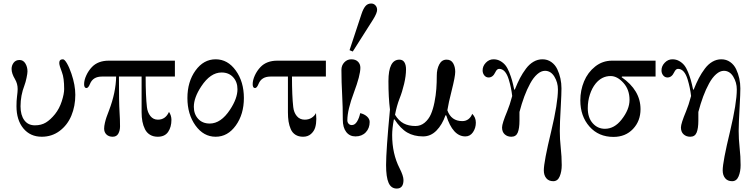

<svg xmlns="http://www.w3.org/2000/svg" viewBox="-20 -782 4360 1109"><path d="M46.9 -383.8Q46.9 -403.8 58.8 -419.7Q70.8 -435.5 92.8 -435.5Q114.3 -435.5 126.5 -415.5Q138.7 -395.5 138.7 -369.6Q138.7 -358.4 133.3 -332.3Q127.9 -306.2 121.1 -288.6Q98.6 -230.5 98.6 -168Q98.6 -117.2 120.4 -87.6Q142.1 -58.1 181.6 -58.1Q218.3 -58.1 244.9 -74.2Q271.5 -90.3 297.9 -123Q323.2 -154.8 336.9 -197.5Q350.6 -240.2 350.6 -267.6Q350.6 -332 337.9 -364.3Q322.3 -403.8 322.3 -418.5Q322.3 -439.5 343.3 -439.5Q353 -439.5 366.7 -416Q380.4 -392.6 392.6 -356.4Q415 -290.5 415 -234.4Q415 -168.9 392.3 -114.3Q369.6 -59.6 324.7 -25.9Q279.8 7.8 221.2 7.8Q154.8 7.8 115 -40.3Q75.2 -88.4 75.2 -168.5Q75.2 -201.2 78.1 -222.7Q82 -252.9 82 -267.6Q82 -298.3 66.9 -324.2Q46.9 -357.4 46.9 -383.8Z M465.8 -295.9Q465.8 -318.8 478.3 -346.2Q490.7 -373.5 511.2 -395Q546.4 -431.6 608.4 -431.6H990.2V-339.8H821.3Q821.3 -227.5 828.6 -163.6Q832 -132.8 848.6 -111.8Q865.2 -90.8 892.1 -90.8Q936 -90.8 956.1 -135.7Q970.2 -114.7 970.2 -89.8Q970.2 -48.3 951.2 -20.3Q932.1 7.8 891.1 7.8Q865.2 7.8 846.4 -3.7Q827.6 -15.1 817.4 -35.6Q807.1 -56.2 802.5 -80.3Q797.9 -104.5 797.9 -133.8V-339.8H667Q667 -185.5 670.4 -136.7Q673.3 -92.8 673.3 -52.2Q673.3 -27.8 663.3 -10Q653.3 7.8 630.9 7.8Q608.4 7.8 595 -5.1Q581.5 -18.1 581.5 -39.1Q581.5 -53.2 585.9 -72.3Q590.3 -91.3 595.2 -105.2Q600.1 -119.1 610.4 -146Q648.9 -247.1 650.9 -339.8H568.8Q517.1 -339.8 500 -297.9Q490.2 -273.4 479.5 -273.4Q465.8 -273.4 465.8 -295.9Z M1109.1 -57.1Q1062.5 -122.1 1062.5 -215.8Q1062.5 -309.6 1109.1 -374.5Q1155.8 -439.5 1225.6 -439.5Q1295.4 -439.5 1342 -374.5Q1388.7 -309.6 1388.7 -215.8Q1388.7 -122.1 1342 -57.1Q1295.4 7.8 1225.6 7.8Q1155.8 7.8 1109.1 -57.1ZM1099.6 -165Q1099.6 -123 1124.5 -95.7Q1149.4 -68.4 1191.4 -68.4Q1255.9 -68.4 1308.6 -148.4Q1351.6 -213.4 1351.6 -266.6Q1351.6 -308.6 1326.7 -335.9Q1301.8 -363.3 1259.8 -363.3Q1195.3 -363.3 1142.6 -283.2Q1099.6 -218.3 1099.6 -165Z M1439.5 -295.9Q1439.5 -318.8 1451.9 -346.2Q1464.4 -373.5 1484.9 -395Q1520 -431.6 1582 -431.6H1862.3V-339.8H1666.5Q1666.5 -227.5 1673.8 -163.6Q1677.2 -132.3 1694.3 -111.6Q1711.4 -90.8 1740.2 -90.8Q1763.2 -90.8 1780 -101.6Q1796.9 -112.3 1805.2 -128.9Q1807.1 -106.9 1807.1 -95.2Q1807.1 -68.4 1800.8 -46.4Q1794.4 -24.4 1776.4 -8.3Q1758.3 7.8 1730.5 7.8Q1704.6 7.8 1686.5 -3.7Q1668.5 -15.1 1659.4 -36.1Q1650.4 -57.1 1646.7 -80.3Q1643.1 -103.5 1643.1 -133.8V-339.8H1542.5Q1490.7 -339.8 1473.6 -297.9Q1463.9 -273.4 1453.1 -273.4Q1439.5 -273.4 1439.5 -295.9Z M1999 -492.2 2068.4 -702.1Q2078.1 -731.4 2090.8 -746.6Q2103.5 -761.7 2124 -761.7Q2138.7 -761.7 2148.4 -751.2Q2158.2 -740.7 2158.2 -725.1Q2158.2 -707 2135.7 -670.4L2017.6 -484.4ZM1952.1 -378.4Q1952.1 -404.3 1968.8 -421.9Q1985.4 -439.5 2009.3 -439.5Q2033.7 -439.5 2047.6 -425.8Q2061.5 -412.1 2061.5 -390.6Q2061.5 -347.2 2024.4 -248Q1986.3 -147 1986.3 -86.9Q1986.3 -75.7 1993.4 -67.6Q2000.5 -59.6 2012.2 -59.6Q2029.8 -59.6 2042.2 -79.8Q2054.7 -100.1 2060.5 -128.4Q2083.5 -123.5 2099.4 -109.4Q2115.2 -95.2 2115.2 -77.6Q2115.2 -41.5 2092.8 -17.8Q2070.3 5.9 2033.2 5.9Q1999.5 5.9 1979.7 -19.8Q1960 -45.4 1960 -90.8Q1960 -166.5 1956.5 -229.5Q1952.1 -310.5 1952.1 -378.4Z M2210 171.9Q2210 87.9 2232.4 -149.4Q2223.6 -217.8 2223.6 -313Q2223.6 -437.5 2287.1 -437.5Q2306.2 -437.5 2315.7 -422.4Q2325.2 -407.2 2325.2 -381.3Q2325.2 -344.2 2314.2 -297.6Q2303.2 -251 2288.1 -213.4Q2271.5 -171.4 2261.7 -119.1Q2282.7 -84.5 2311.3 -69.3Q2339.8 -54.2 2379.9 -54.2Q2409.7 -54.2 2432.6 -73.2Q2455.6 -92.3 2468.5 -121.3Q2481.4 -150.4 2489.5 -191.2Q2497.6 -231.9 2500.2 -268.6Q2502.9 -305.2 2502.9 -346.2Q2502.9 -382.8 2517.3 -410.2Q2531.7 -437.5 2559.6 -437.5Q2585.4 -437.5 2597.4 -416.7Q2609.4 -396 2609.4 -367.2Q2609.4 -339.8 2588.9 -258.8Q2570.3 -186 2564 -145Q2585.9 -82.5 2650.4 -82.5Q2670.9 -82.5 2685.8 -94Q2700.7 -105.5 2707.5 -124.5Q2728.5 -104 2728.5 -73.7Q2728.5 -42.5 2711.9 -18.3Q2695.3 5.9 2668 5.9Q2595.2 5.9 2557.6 -115.2L2553.2 -116.2Q2534.2 -61.5 2501 -27.8Q2467.8 5.9 2423.8 5.9Q2370.6 5.9 2332 -16.6Q2293.5 -39.1 2258.3 -92.8L2254.9 -91.8Q2245.1 -39.1 2245.1 -2Q2245.1 105.5 2287.6 189Q2310.5 233.9 2310.5 257.8Q2310.5 307.1 2271.5 307.1Q2239.3 307.1 2224.6 274.2Q2210 241.2 2210 171.9Z M2767.6 -375.5Q2767.6 -400.4 2786.4 -419.9Q2805.2 -439.5 2830.6 -439.5Q2852.5 -439.5 2870.1 -429.4Q2887.7 -419.4 2899.4 -404.8Q2911.1 -390.1 2921.1 -365.2Q2931.2 -340.3 2937.3 -318.6Q2943.4 -296.9 2950.2 -264.6H2953.6Q2968.8 -302.7 2983.6 -331.1Q2998.5 -359.4 3018.1 -385.5Q3037.6 -411.6 3061.8 -425.5Q3085.9 -439.5 3113.3 -439.5Q3142.1 -439.5 3164.3 -423.8Q3186.5 -408.2 3198.7 -382.6Q3210.9 -356.9 3217 -328.9Q3223.1 -300.8 3223.1 -271.5Q3223.1 -240.2 3219.2 -169.9Q3213.4 -67.9 3213.4 -25.4Q3213.4 20.5 3218.8 70.3Q3224.6 123 3224.6 171.4Q3224.6 209 3212.9 236.8Q3201.2 264.6 3175.8 264.6Q3149.4 264.6 3135.3 247.3Q3121.1 230 3121.1 202.1Q3121.1 152.8 3163.6 -22.9Q3202.6 -186.5 3202.6 -265.6Q3202.6 -305.7 3182.1 -339.4Q3161.6 -373 3127.9 -373Q3105.5 -373 3083.3 -353.5Q3061 -334 3042.5 -300Q3023.9 -266.1 3008.5 -224.9Q2993.2 -183.6 2980.5 -135.3V-85Q2980.5 -41 2970.7 -16.6Q2960.9 7.8 2933.6 7.8Q2910.6 7.8 2895.3 -6.1Q2879.9 -20 2879.9 -45.9Q2879.9 -68.4 2909.7 -139.6Q2924.3 -174.3 2938.5 -227.5Q2933.1 -275.4 2918.5 -323.2Q2899.9 -384.3 2862.8 -384.3Q2850.1 -384.3 2840.8 -364.3Q2826.7 -334.5 2802.2 -334.5Q2787.1 -334.5 2777.3 -346.7Q2767.6 -358.9 2767.6 -375.5Z M3332 -202.1Q3332 -260.3 3353.5 -312Q3375 -363.8 3417.7 -397.7Q3460.4 -431.6 3515.1 -431.6H3766.6V-339.8H3572.8L3570.3 -336.4Q3679.7 -260.7 3679.7 -151.4Q3679.7 -83 3636.2 -37.1Q3592.8 8.8 3523.4 8.8Q3437.5 8.8 3384.8 -51Q3332 -110.8 3332 -202.1ZM3375 -157.2Q3375 -102.1 3403.6 -70.1Q3432.1 -38.1 3474.1 -38.1Q3528.3 -38.1 3569.8 -90.8Q3616.2 -149.4 3616.2 -205.1Q3616.2 -264.2 3581.1 -303.2Q3545.4 -342.8 3506.8 -342.8Q3456.1 -342.8 3420.4 -299.3Q3399.4 -273.4 3387.2 -235.8Q3375 -198.2 3375 -157.2Z M3800.8 -375.5Q3800.8 -400.4 3819.6 -419.9Q3838.4 -439.5 3863.8 -439.5Q3885.7 -439.5 3903.3 -429.4Q3920.9 -419.4 3932.6 -404.8Q3944.3 -390.1 3954.3 -365.2Q3964.4 -340.3 3970.5 -318.6Q3976.6 -296.9 3983.4 -264.6H3986.8Q4002 -302.7 4016.8 -331.1Q4031.7 -359.4 4051.3 -385.5Q4070.8 -411.6 4095 -425.5Q4119.1 -439.5 4146.5 -439.5Q4175.3 -439.5 4197.5 -423.8Q4219.7 -408.2 4231.9 -382.6Q4244.1 -356.9 4250.2 -328.9Q4256.3 -300.8 4256.3 -271.5Q4256.3 -240.2 4252.4 -169.9Q4246.6 -67.9 4246.6 -25.4Q4246.6 20.5 4252 70.3Q4257.8 123 4257.8 171.4Q4257.8 209 4246.1 236.8Q4234.4 264.6 4209 264.6Q4182.6 264.6 4168.5 247.3Q4154.3 230 4154.3 202.1Q4154.3 152.8 4196.8 -22.9Q4235.8 -186.5 4235.8 -265.6Q4235.8 -305.7 4215.3 -339.4Q4194.8 -373 4161.1 -373Q4138.7 -373 4116.5 -353.5Q4094.2 -334 4075.7 -300Q4057.1 -266.1 4041.7 -224.9Q4026.4 -183.6 4013.7 -135.3V-85Q4013.7 -41 4003.9 -16.6Q3994.1 7.8 3966.8 7.8Q3943.8 7.8 3928.5 -6.1Q3913.1 -20 3913.1 -45.9Q3913.1 -68.4 3942.9 -139.6Q3957.5 -174.3 3971.7 -227.5Q3966.3 -275.4 3951.7 -323.2Q3933.1 -384.3 3896 -384.3Q3883.3 -384.3 3874 -364.3Q3859.9 -334.5 3835.4 -334.5Q3820.3 -334.5 3810.5 -346.7Q3800.8 -358.9 3800.8 -375.5Z"/></svg>

Font: Theano Didot
Style: Regular
Weight: 400
Designer: Alexey Kryukov
Version: Version 2.0